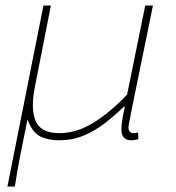

<svg xmlns="http://www.w3.org/2000/svg" viewBox="-20 -498 640 698"><path d="M7 180 138 -478H165L107 -183Q91 -105 109 -59.5Q127 -14 196 -14Q259 -14 320 -52Q381 -90 442 -154L508 -478H536Q526 -428 514 -369.5Q502 -311 490 -253.5Q478 -196 468.5 -148Q459 -100 453 -70Q447 -40 447 -36Q447 -25 452 -19.5Q457 -14 464 -14Q467 -14 471 -14.5Q475 -15 482 -16L483 8Q477 9 471.5 10.5Q466 12 458 12Q427 12 422.5 -15.5Q418 -43 434 -110H430Q397 -78 361 -50Q325 -22 284 -5Q243 12 194 12Q154 12 125.5 -2.5Q97 -17 80 -64Q71 -19 64.5 13Q58 45 53 70.5Q48 96 43.5 121.5Q39 147 34 180Z"/></svg>

Font: SourceCodeVF
Style: Italic
Weight: 200
Italic angle: -11°
Monospace: yes
Designer: Paul D. Hunt, Teo Tuominen
Foundry: Adobe
Version: Version 1.026;hotconv 1.1.0;makeotfexe 2.6.0